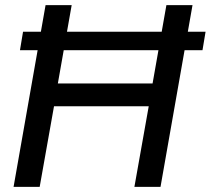

<svg xmlns="http://www.w3.org/2000/svg" viewBox="-20 -730 823 750"><path d="M33 0 158 -710H260L206 -404H576L630 -710H732L607 0H505L561 -315H191L135 0ZM58 -534 70 -606H783L771 -534Z"/></svg>

Font: Livvic Medium
Style: Italic
Weight: 500
Italic angle: -10°
Designer: Jacques Le Bailly, Baron von Fonthausen
Version: Version 1.001; ttfautohint (v1.8.2)